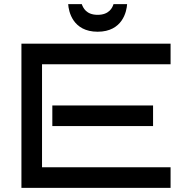

<svg xmlns="http://www.w3.org/2000/svg" viewBox="-20 -912 888 932"><path d="M808 -100H184V-600H808V-700H84V0H808ZM723 -400H234V-300H723ZM597 -892H531C526 -875 510 -840 454 -840C398 -840 383 -875 377 -892H311C313 -857 333 -758 454 -758C575 -758 595 -857 597 -892Z"/></svg>

Font: Bruno Ace
Style: Regular
Weight: 400
Designer: Astigmatic (AOETI)
Foundry: Astigmatic (AOETI)
Version: Version 1.000